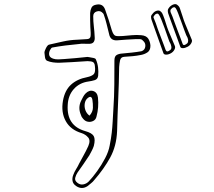

<svg xmlns="http://www.w3.org/2000/svg" viewBox="-20 -828 1040 933"><path d="M912 -635Q915 -628 909 -617.5Q903 -607 892 -601Q879 -594 868.5 -594Q858 -594 856 -601Q853 -609 844.5 -633Q836 -657 825.5 -685Q815 -713 807 -735.5Q799 -758 797 -764Q795 -771 795.5 -778Q796 -785 804 -794Q814 -804 825 -807Q836 -810 843 -803Q852 -796 855 -785Q862 -766 867.5 -747.5Q873 -729 880 -712Q888 -693 896 -673.5Q904 -654 912 -635ZM666 -657Q691 -655 700.5 -640Q710 -625 711 -606Q711 -583 696.5 -573.5Q682 -564 665 -561Q645 -557 624.5 -555Q604 -553 584 -552Q567 -551 563.5 -535Q560 -519 559 -502Q558 -424 554.5 -346.5Q551 -269 549 -191Q546 -118 515.5 -62.5Q485 -7 438 47Q431 56 422.5 62.5Q414 69 406 76Q378 95 350 76Q335 66 332.5 51.5Q330 37 336 22Q341 8 349.5 -5.5Q358 -19 365 -34Q378 -59 387.5 -75.5Q397 -92 409 -118Q421 -146 408 -160.5Q395 -175 377 -181Q323 -197 299.5 -239.5Q276 -282 286 -339Q295 -389 325 -416.5Q355 -444 403 -453Q426 -458 435.5 -467.5Q445 -477 441 -508Q440 -527 422.5 -529.5Q405 -532 391 -530Q360 -528 328.5 -526Q297 -524 266 -523Q252 -523 237 -525Q222 -527 208 -533Q200 -538 198.5 -550.5Q197 -563 196 -572Q196 -580 203.5 -594.5Q211 -609 218 -611Q253 -619 287 -626.5Q321 -634 355 -635Q389 -637 403.5 -638Q418 -639 420 -651Q422 -663 419 -697Q418 -714 418 -731Q418 -748 418 -765Q419 -779 424.5 -790.5Q430 -802 446 -805Q480 -813 491 -781Q500 -756 508 -731.5Q516 -707 523 -682Q531 -657 541.5 -654Q552 -651 577 -653Q599 -655 621.5 -657Q644 -659 666 -657ZM892 -620Q896 -630 893 -639Q892 -644 889.5 -648.5Q887 -653 885 -657Q882 -664 875.5 -682Q869 -700 861 -722Q853 -744 846 -762.5Q839 -781 834 -788Q833 -790 830 -792Q827 -794 822 -792Q818 -791 814.5 -787Q811 -783 809 -781Q808 -778 808 -775Q808 -772 809 -769Q814 -758 818.5 -746.5Q823 -735 827 -723Q827 -723 832 -709.5Q837 -696 844 -677.5Q851 -659 857.5 -642Q864 -625 867 -616Q869 -609 875 -609Q880 -610 885.5 -614Q891 -618 892 -620ZM798 -680Q806 -661 814 -642Q822 -623 830 -604Q833 -596 827 -585.5Q821 -575 810 -569Q797 -562 786.5 -562.5Q776 -563 774 -570Q771 -578 762.5 -602Q754 -626 744 -654Q734 -682 726 -704.5Q718 -727 716 -733Q714 -740 714 -747Q714 -754 723 -763Q731 -773 742.5 -776Q754 -779 761 -772Q766 -768 768.5 -763Q771 -758 773 -753Q780 -735 785.5 -716.5Q791 -698 798 -680ZM672 -581Q684 -587 686 -601.5Q688 -616 679 -626Q677 -628 674.5 -630.5Q672 -633 670 -635Q665 -638 657.5 -638Q650 -638 642 -638Q619 -637 596 -635.5Q573 -634 549 -632Q516 -630 510 -663Q504 -687 498 -711.5Q492 -736 484 -758Q483 -761 480 -764Q468 -778 450.5 -772.5Q433 -767 433 -749Q433 -724 436 -699.5Q439 -675 440 -650Q442 -633 435 -623.5Q428 -614 408 -615Q397 -615 385.5 -615.5Q374 -616 363 -614Q330 -611 298 -607Q266 -603 234 -597Q229 -596 223 -584.5Q217 -573 219 -561Q221 -549 238 -543Q250 -539 264 -539.5Q278 -540 291 -541Q319 -543 346.5 -545.5Q374 -548 401 -551Q401 -552 411.5 -550.5Q422 -549 433.5 -546.5Q445 -544 446 -539Q454 -521 456.5 -500.5Q459 -480 457 -460Q455 -443 440 -438.5Q425 -434 410 -432Q366 -426 338.5 -395Q311 -364 309 -317Q303 -217 394 -191Q427 -182 435.5 -166.5Q444 -151 436 -119Q432 -107 426 -95.5Q420 -84 414 -73Q400 -51 385.5 -30.5Q371 -10 357 10Q349 22 345.5 36Q342 50 357 61Q370 71 385 68Q400 65 411 54Q431 33 452.5 3Q474 -27 491 -59.5Q508 -92 513 -121Q520 -156 523 -183Q526 -210 527.5 -237Q529 -264 531 -299Q535 -358 535.5 -417Q536 -476 536 -534Q536 -554 546.5 -560.5Q557 -567 575 -568Q598 -570 621 -572.5Q644 -575 667 -579Q668 -579 672 -581ZM811 -589Q815 -597 811 -608Q810 -613 807.5 -617.5Q805 -622 803 -626Q800 -633 794 -651Q788 -669 780 -691Q772 -713 764.5 -731.5Q757 -750 752 -757Q751 -759 748 -761Q745 -763 740 -761Q736 -760 732.5 -756Q729 -752 728 -750Q724 -745 728 -738Q733 -727 737 -715.5Q741 -704 745 -692Q745 -691 750 -678Q755 -665 762 -646.5Q769 -628 775.5 -611Q782 -594 785 -585Q786 -583 788 -580.5Q790 -578 794 -578Q799 -579 804.5 -583Q810 -587 811 -589ZM396 -374Q414 -392 433.5 -385.5Q453 -379 456 -354Q461 -306 449 -262Q446 -247 433.5 -240.5Q421 -234 407 -236.5Q393 -239 383 -252Q376 -259 373 -270Q358 -305 374 -338Q379 -348 384 -357.5Q389 -367 396 -374ZM415 -266Q431 -284 431.5 -304Q432 -324 429 -343Q428 -352 422.5 -356Q417 -360 407 -352Q395 -343 392 -326Q389 -309 395 -292.5Q401 -276 415 -266Z"/></svg>

Font: Shizuru
Style: Regular
Weight: 400
Version: Version 1.000